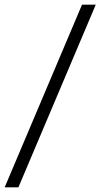

<svg xmlns="http://www.w3.org/2000/svg" viewBox="-75 -755 431 824"><path d="M-55 49 277 -735H336L4 49Z"/></svg>

Font: Archivo ExtraCondensed Light
Style: Italic
Weight: 300
Width: 2
Italic angle: -10°
Designer: Hector Gatti
Foundry: Omnibus-Type
Version: Version 2.001